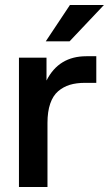

<svg xmlns="http://www.w3.org/2000/svg" viewBox="-20 -752 438 772"><path d="M56.2 0V-520H167V-428.2Q216.3 -525.9 327.1 -525.9H367.2V-418.9H321.8Q287.1 -418.9 260.7 -410.9Q234.4 -402.8 213.6 -385Q192.9 -367.2 181.9 -335.2Q170.9 -303.2 170.9 -257.8V0ZM164.1 -585.9 261.2 -731.9H397.9L259.8 -585.9Z"/></svg>

Font: Aspekta 550
Style: Regular
Weight: 550
Designer: Ivo Dolenc
Version: Version 2.000